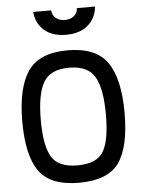

<svg xmlns="http://www.w3.org/2000/svg" viewBox="-61 -975 772 1034"><g transform="rotate(-5 324.5 -458.0)"><path d="M324 -83Q428 -83 464 -142.5Q500 -202 500 -343Q500 -482 463 -546.5Q426 -611 324 -611Q222 -611 185 -546.5Q148 -482 148 -343Q148 -204 184.5 -143.5Q221 -83 324 -83ZM324 11Q170 11 109 -74.5Q48 -160 48 -343Q48 -526 109.5 -615.5Q171 -705 324 -705Q478 -705 539.5 -615.5Q601 -526 601 -343Q601 -158 540.5 -73.5Q480 11 324 11ZM158 -927H255Q257 -900 276 -884.5Q295 -869 324 -869Q354 -869 373.5 -884.5Q393 -900 394 -927H492Q487 -865 443 -827Q399 -789 324 -789Q250 -789 206.5 -827Q163 -865 158 -927Z"/></g></svg>

Font: TitilliumText22L Lt
Style: Medium
Weight: 500
Designer: Campivisivi
Foundry: Campivisivi
Version: 1.000